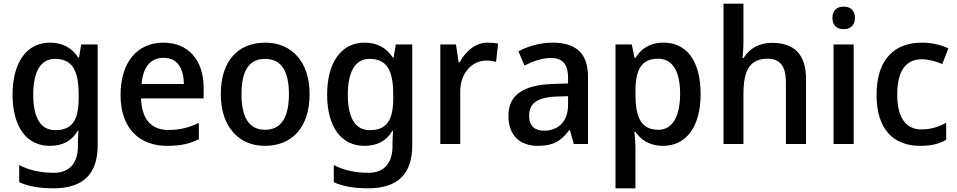

<svg xmlns="http://www.w3.org/2000/svg" viewBox="-20 -780 5186 1040"><path d="M250 -549C125 -549 48 -442 48 -268C48 -93 124 10 250 10C317 10 368 -15 401 -71H405C404 -57 402 -22 402 -5V13C402 104 355 156 273 156C200 156 137 142 84 114V207C135 230 195 240 270 240C432 240 509 161 509 7V-539H420L408 -468H404C368 -523 317 -549 250 -549ZM277 -461C367 -461 406 -406 406 -268V-248C406 -125 368 -75 279 -75C200 -75 160 -142 160 -267C160 -393 201 -461 277 -461Z M865 -549C726 -549 633 -446 633 -265C633 -84 736 10 884 10C959 10 1006 -1 1057 -26V-114C1003 -89 956 -76 891 -76C799 -76 747 -136 744 -247H1083V-305C1083 -455 999 -549 865 -549ZM866 -467C941 -467 975 -409 976 -325H747C754 -416 796 -467 866 -467Z M1657 -270C1657 -449 1557 -549 1417 -549C1268 -549 1176 -449 1176 -270C1176 -91 1276 10 1414 10C1563 10 1657 -91 1657 -270ZM1288 -270C1288 -392 1326 -461 1415 -461C1506 -461 1545 -392 1545 -270C1545 -149 1506 -77 1416 -77C1326 -77 1288 -149 1288 -270Z M1954 -549C1829 -549 1752 -442 1752 -268C1752 -93 1828 10 1954 10C2021 10 2072 -15 2105 -71H2109C2108 -57 2106 -22 2106 -5V13C2106 104 2059 156 1977 156C1904 156 1841 142 1788 114V207C1839 230 1899 240 1974 240C2136 240 2213 161 2213 7V-539H2124L2112 -468H2108C2072 -523 2021 -549 1954 -549ZM1981 -461C2071 -461 2110 -406 2110 -268V-248C2110 -125 2072 -75 1983 -75C1904 -75 1864 -142 1864 -267C1864 -393 1905 -461 1981 -461Z M2622 -549C2554 -549 2501 -501 2470 -443H2464L2450 -539H2365V0H2473V-284C2473 -390 2542 -452 2614 -452C2632 -452 2652 -449 2667 -445L2678 -544C2663 -547 2639 -549 2622 -549Z M2973 -549C2902 -549 2837 -528 2788 -502L2821 -425C2865 -447 2914 -466 2964 -466C3023 -466 3057 -437 3057 -358V-328L2971 -325C2811 -319 2734 -263 2734 -153C2734 -41 2802 10 2893 10C2978 10 3019 -16 3063 -75H3067L3088 0H3165V-365C3165 -491 3100 -549 2973 -549ZM3057 -259V-212C3057 -118 3000 -72 2927 -72C2879 -72 2846 -96 2846 -152C2846 -215 2882 -252 2992 -257Z M3574 -549C3495 -549 3451 -512 3422 -467H3417L3402 -539H3314V240H3422V20C3422 -5 3419 -42 3416 -66H3422C3450 -25 3495 10 3572 10C3692 10 3775 -87 3775 -270C3775 -455 3696 -549 3574 -549ZM3545 -462C3626 -462 3664 -389 3664 -272C3664 -156 3626 -77 3547 -77C3451 -77 3422 -146 3422 -271V-287C3422 -405 3456 -462 3545 -462Z M4007 -760H3899V0H4007V-271C4007 -393 4038 -462 4138 -462C4206 -462 4237 -420 4237 -336V0H4346V-351C4346 -489 4279 -548 4161 -548C4098 -548 4041 -521 4008 -466H4002C4004 -487 4007 -523 4007 -557Z M4550 -744C4516 -744 4489 -727 4489 -683C4489 -640 4516 -622 4550 -622C4583 -622 4611 -640 4611 -683C4611 -727 4583 -744 4550 -744ZM4604 -539H4495V0H4604Z M4965 10C5026 10 5068 -1 5105 -23V-115C5067 -94 5025 -79 4971 -79C4886 -79 4840 -144 4840 -267C4840 -394 4885 -459 4974 -459C5010 -459 5050 -447 5084 -433L5117 -518C5083 -535 5029 -549 4973 -549C4831 -549 4728 -465 4728 -266C4728 -75 4823 10 4965 10Z"/></svg>

Font: Noto Sans Thai Medium
Style: Regular
Weight: 500
Designer: Monotype Design Team
Foundry: Monotype Imaging Inc.
Version: Version 1.901